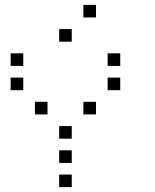

<svg xmlns="http://www.w3.org/2000/svg" viewBox="-20 -796 640 792"><path d="M325 -776Q324 -776 324 -776Q324 -776 324 -775V-725Q324 -724 324 -724Q324 -724 325 -724H375Q376 -724 376 -724Q376 -724 376 -725V-775Q376 -776 376 -776Q376 -776 375 -776ZM225 -676Q224 -676 224 -676Q224 -676 224 -675V-625Q224 -624 224 -624Q224 -624 225 -624H275Q276 -624 276 -624Q276 -624 276 -625V-675Q276 -676 276 -676Q276 -676 275 -676ZM25 -576Q24 -576 24 -576Q24 -576 24 -575V-525Q24 -524 24 -524Q24 -524 25 -524H75Q76 -524 76 -524Q76 -524 76 -525V-575Q76 -576 76 -576Q76 -576 75 -576ZM425 -576Q424 -576 424 -576Q424 -576 424 -575V-525Q424 -524 424 -524Q424 -524 425 -524H475Q476 -524 476 -524Q476 -524 476 -525V-575Q476 -576 476 -576Q476 -576 475 -576ZM25 -476Q24 -476 24 -476Q24 -476 24 -475V-425Q24 -424 24 -424Q24 -424 25 -424H75Q76 -424 76 -424Q76 -424 76 -425V-475Q76 -476 76 -476Q76 -476 75 -476ZM425 -476Q424 -476 424 -476Q424 -476 424 -475V-425Q424 -424 424 -424Q424 -424 425 -424H475Q476 -424 476 -424Q476 -424 476 -425V-475Q476 -476 476 -476Q476 -476 475 -476ZM125 -376Q124 -376 124 -376Q124 -376 124 -375V-325Q124 -324 124 -324Q124 -324 125 -324H175Q176 -324 176 -324Q176 -324 176 -325V-375Q176 -376 176 -376Q176 -376 175 -376ZM325 -376Q324 -376 324 -376Q324 -376 324 -375V-325Q324 -324 324 -324Q324 -324 325 -324H375Q376 -324 376 -324Q376 -324 376 -325V-375Q376 -376 376 -376Q376 -376 375 -376ZM225 -276Q224 -276 224 -276Q224 -276 224 -275V-225Q224 -224 224 -224Q224 -224 225 -224H275Q276 -224 276 -224Q276 -224 276 -225V-275Q276 -276 276 -276Q276 -276 275 -276ZM225 -176Q224 -176 224 -176Q224 -176 224 -175V-125Q224 -124 224 -124Q224 -124 225 -124H275Q276 -124 276 -124Q276 -124 276 -125V-175Q276 -176 276 -176Q276 -176 275 -176ZM225 -76Q224 -76 224 -76Q224 -76 224 -75V-25Q224 -24 224 -24Q224 -24 225 -24H275Q276 -24 276 -24Q276 -24 276 -25V-75Q276 -76 276 -76Q276 -76 275 -76Z"/></svg>

Font: Doto
Style: Regular
Weight: 400
Monospace: yes
Version: Version 1.000